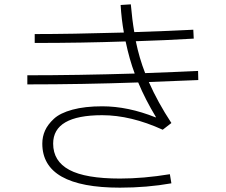

<svg xmlns="http://www.w3.org/2000/svg" viewBox="-20 -822 1040 885"><path d="M551 -672Q540 -732 536 -799L583 -802Q589 -732 599 -674Q779 -680 871 -685L873 -644Q738 -636 606 -632Q622 -554 649 -485Q813 -491 893 -495L894 -453Q886 -453 666 -444Q707 -351 770 -255L730 -224Q583 -291 451 -291Q225 -291 225 -160Q225 -79 299.5 -39Q374 1 533 1Q641 1 763 -19L770 23Q657 43 533 43Q175 43 175 -160Q175 -192 187.5 -220Q200 -248 228.5 -274.5Q257 -301 314 -316.5Q371 -332 451 -332Q570 -332 697 -281L699 -282Q650 -363 617 -442Q359 -433 106 -433V-475Q334 -475 601 -483Q577 -546 559 -631Q357 -624 140 -624V-665Q304 -665 551 -672Z"/></svg>

Font: Mplus 1p Light
Style: Regular
Weight: 300
Version: Version 1.061